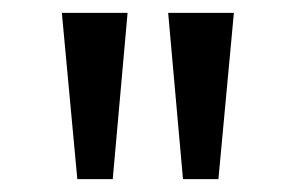

<svg xmlns="http://www.w3.org/2000/svg" viewBox="-20 -793 460 298"><path d="M100 -515H155L178 -773H76ZM264 -515H319L343 -773H241Z"/></svg>

Font: Noto Sans Telugu Condensed
Style: Regular
Weight: 400
Width: 3
Designer: Jelle Bosma - Monotype Design Team
Foundry: Monotype Imaging Inc.
Version: Version 2.005